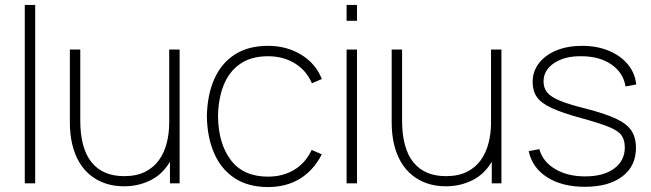

<svg xmlns="http://www.w3.org/2000/svg" viewBox="-20 -740 2628 775"><path d="M122 0H80V-720H122Z M481 12Q440 12 405.8 0.5Q371.5 -11 344.8 -32.8Q318 -54.5 299.5 -86Q281 -117.5 271.5 -157.8Q262 -198 262 -246V-540H304V-254Q304 -196.5 315.8 -154Q327.5 -111.5 350.5 -83.8Q373.5 -56 406.2 -42.5Q439 -29 481 -29Q530.5 -29 565.2 -46.2Q600 -63.5 621.5 -93.5Q643 -123.5 653 -162.5Q663 -201.5 663 -245L702 -246Q702 -153.5 671.5 -96.8Q641 -40 590.8 -14Q540.5 12 481 12ZM705 0H666V-110H663V-540H705Z M1062 15Q981.5 15 927 -21Q872.5 -57 844.5 -121.2Q816.5 -185.5 815 -270Q816.5 -356.5 844.8 -420.5Q873 -484.5 927.5 -519.8Q982 -555 1062 -555Q1137 -555 1195.8 -519.2Q1254.5 -483.5 1279 -421L1239 -404Q1216.5 -456 1169.8 -484.5Q1123 -513 1062 -513Q994 -513 949.5 -482.2Q905 -451.5 883 -396.8Q861 -342 860 -270Q861.5 -160 912 -93.5Q962.5 -27 1062 -27Q1121.5 -27 1167.5 -54.5Q1213.5 -82 1238 -135L1279 -117Q1245.5 -52 1190.5 -18.5Q1135.5 15 1062 15Z M1421 -656H1379V-720H1421ZM1421 0H1379V-540H1421Z M1780 12Q1739 12 1704.8 0.5Q1670.5 -11 1643.8 -32.8Q1617 -54.5 1598.5 -86Q1580 -117.5 1570.5 -157.8Q1561 -198 1561 -246V-540H1603V-254Q1603 -196.5 1614.8 -154Q1626.5 -111.5 1649.5 -83.8Q1672.5 -56 1705.2 -42.5Q1738 -29 1780 -29Q1829.5 -29 1864.2 -46.2Q1899 -63.5 1920.5 -93.5Q1942 -123.5 1952 -162.5Q1962 -201.5 1962 -245L2001 -246Q2001 -153.5 1970.5 -96.8Q1940 -40 1889.8 -14Q1839.5 12 1780 12ZM2004 0H1965V-110H1962V-540H2004Z M2341 14Q2249.5 14 2189 -24.2Q2128.5 -62.5 2114 -130L2157 -138Q2170.5 -88 2220.2 -58Q2270 -28 2342 -28Q2415.5 -28 2458.8 -59.5Q2502 -91 2502 -145Q2502 -174.5 2489 -193.2Q2476 -212 2438.2 -227.5Q2400.5 -243 2327 -263Q2250 -284 2207.2 -303.8Q2164.5 -323.5 2147.2 -348.2Q2130 -373 2130 -409Q2130 -452 2155.5 -485Q2181 -518 2226 -536.5Q2271 -555 2330 -555Q2389.5 -555 2437.2 -535.2Q2485 -515.5 2514.2 -480.2Q2543.5 -445 2548 -399L2505 -391Q2495.5 -447.5 2447.2 -480.2Q2399 -513 2327 -513Q2259.5 -514 2216.8 -485.5Q2174 -457 2174 -411Q2174 -385.5 2188.5 -367.2Q2203 -349 2239 -334Q2275 -319 2339 -303Q2420 -282.5 2465.2 -261.5Q2510.5 -240.5 2528.8 -212.5Q2547 -184.5 2547 -143Q2547 -69.5 2492 -27.8Q2437 14 2341 14Z"/></svg>

Font: Manrope Variable Light
Style: Regular
Weight: 200
Designer: Mikhail Sharanda
Foundry: Mikhail Sharanda
Version: Version 4.505